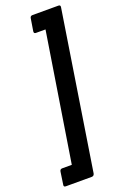

<svg xmlns="http://www.w3.org/2000/svg" viewBox="-226 -774 643 995"><g transform="rotate(-20 95.5 -276.5)"><path d="M-46 170Q-59 170 -56 157L-46 89Q-44 76 -32 76H21L133 -630H80Q68 -630 70 -643L81 -711Q83 -723 95 -723H238Q250 -723 248 -711L112 157Q109 170 97 170Z"/></g></svg>

Font: Sofia Sans Extra Condensed ExtraBold
Style: Italic
Weight: 800
Italic angle: -9°
Designer: Botio Nikoltchev, Ani Petrova
Foundry: lettersoup
Version: Version 4.101; ttfautohint (v1.8.4.7-5d5b)